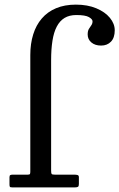

<svg xmlns="http://www.w3.org/2000/svg" viewBox="-20 -810 516 830"><path d="M201 -73V-550Q201 -597.5 206.8 -634Q212.5 -670.5 225.5 -695.2Q238.5 -720 259.2 -732.5Q280 -745 310 -745Q349 -745 364.5 -736Q380 -727 380 -718Q380 -708 374.8 -700.8Q369.5 -693.5 364.2 -684.8Q359 -676 359 -661Q359 -640 375 -626.5Q391 -613 417 -613Q443.5 -613 459.8 -630Q476 -647 476 -679Q476 -707.5 455 -733Q434 -758.5 396.2 -774.2Q358.5 -790 308 -790Q259.5 -790 222.5 -774.5Q185.5 -759 160.8 -730.2Q136 -701.5 123.5 -661.2Q111 -621 111 -572V-68.5Q111 -61 109.5 -58Q108 -55 100 -55H35Q28.5 -55 24.8 -53.2Q21 -51.5 21 -44V-13Q21 -5 22.8 -2.5Q24.5 0 32.5 0H305Q314 0 317.5 -2.8Q321 -5.5 321 -15V-44Q321 -52 314.8 -53.5Q308.5 -55 301.5 -55H217.5Q205.5 -55 203.2 -58Q201 -61 201 -73Z"/></svg>

Font: Besley
Style: Regular
Weight: 400
Designer: Owen Earl
Foundry: indestructible type*
Version: Version 4.000